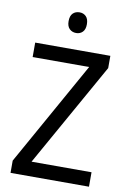

<svg xmlns="http://www.w3.org/2000/svg" viewBox="-99 -975 693 1034"><g transform="rotate(10 247.5 -458.0)"><path d="M463 0H34V-67L352 -635H43V-714H454V-647L135 -79H463ZM251 -916Q272 -916 286 -902Q300 -888 300 -859Q300 -831 286 -817Q272 -803 251 -803Q229 -803 214.5 -817Q200 -831 200 -859Q200 -888 214 -902Q228 -916 251 -916Z"/></g></svg>

Font: Noto Sans Hebrew SemiCondensed
Style: Regular
Weight: 400
Width: 4
Designer: Monotype Design Team
Foundry: Monotype Imaging Inc.
Version: Version 2.004; ttfautohint (v1.8.4.7-5d5b)